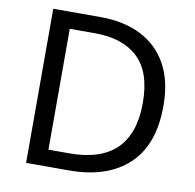

<svg xmlns="http://www.w3.org/2000/svg" viewBox="-80 -795 889 876"><g transform="rotate(10 365.0 -357.0)"><path d="M669 -364Q669 -183 570.5 -91.5Q472 0 296 0H97V-714H317Q425 -714 504 -674Q583 -634 626 -556.5Q669 -479 669 -364ZM574 -361Q574 -504 503.5 -570.5Q433 -637 304 -637H187V-77H284Q574 -77 574 -361Z"/></g></svg>

Font: Noto Sans Mandaic
Style: Regular
Weight: 400
Designer: Monotype Design Team
Foundry: Monotype Imaging Inc.
Version: Version 2.002; ttfautohint (v1.8.4.7-5d5b)